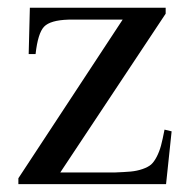

<svg xmlns="http://www.w3.org/2000/svg" viewBox="-20 -470 484 490"><path d="M418 -134.8 403.8 0H26.9V-15.1L293 -419.9H154.8Q108.4 -418.5 92.5 -401.9Q76.7 -385.3 70.8 -332H53.2L56.2 -450.2H402.8V-435.1L133.8 -29.8H272Q297.9 -30.8 313.7 -32.2Q329.6 -33.7 343.8 -38.6Q357.9 -43.5 365.5 -50Q373 -56.6 379.9 -69.8Q386.7 -83 390.9 -98.4Q395 -113.8 399.9 -139.2Z"/></svg>

Font: Accordance
Style: Regular
Weight: 400
Version: Version 1.1 (build May 11, 2018) Miklal Software Solutions, 